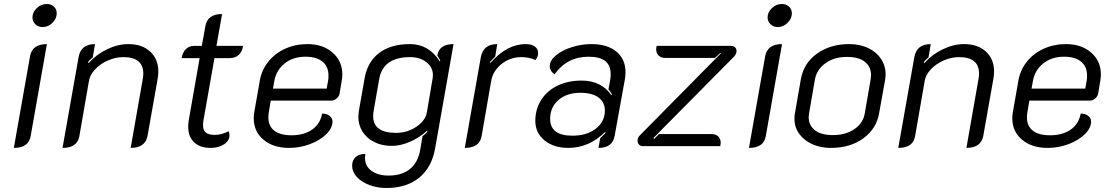

<svg xmlns="http://www.w3.org/2000/svg" viewBox="-20 -729 5546 958"><path d="M142 -642Q142 -668 163.5 -688.5Q185 -709 213 -709Q235 -709 249 -696Q263 -683 263 -662Q263 -636 241.5 -615Q220 -594 193 -594Q171 -594 156.5 -608Q142 -622 142 -642ZM130 -449Q141 -509 214 -509L133 -50Q123 9 49 9Z M372 -443Q383 -509 454 -509L443 -443Q428 -430 419 -419L422 -414Q460 -457 514 -483Q568 -509 620 -509Q689 -509 729.5 -471.5Q770 -434 770 -372Q770 -356 767 -338L716 -50Q704 9 632 9L692 -333Q695 -348 695 -362Q695 -444 595 -444Q557 -444 519 -427.5Q481 -411 455 -383.5Q429 -356 424 -326L376 -50Q366 9 292 9Z M919 -97Q919 -114 922 -130L976 -439H886Q891 -468 907.5 -484Q924 -500 949 -500H987L1005 -600Q1016 -659 1088 -659L1060 -500H1193Q1188 -470 1170.5 -454.5Q1153 -439 1125 -439H1050L996 -133Q993 -117 993 -105Q993 -79 1007 -67.5Q1021 -56 1052 -56Q1086 -56 1120 -74Q1125 -68 1125 -54Q1125 -27 1098 -9Q1071 9 1031 9Q978 9 948.5 -19Q919 -47 919 -97Z M1246 -139Q1246 -155 1249 -171L1276 -325Q1285 -379 1318.5 -421Q1352 -463 1403 -486Q1454 -509 1514 -509Q1591 -509 1639.5 -466.5Q1688 -424 1688 -358Q1688 -343 1685 -326L1674 -260Q1671 -247 1659 -237Q1647 -227 1633 -227H1331L1322 -173Q1319 -158 1319 -144Q1319 -100 1348.5 -77Q1378 -54 1435 -54Q1497 -54 1537.5 -82.5Q1578 -111 1587 -162Q1609 -163 1624 -151.5Q1639 -140 1639 -123Q1639 -90 1608 -59.5Q1577 -29 1527 -10Q1477 9 1423 9Q1343 9 1294.5 -32Q1246 -73 1246 -139ZM1610 -287 1617 -326Q1619 -335 1619 -352Q1619 -397 1589 -421.5Q1559 -446 1504 -446Q1443 -446 1401 -413Q1359 -380 1349 -326L1342 -287Z M1737 98Q1737 70 1754.5 54.5Q1772 39 1803 39Q1801 51 1801 58Q1801 99 1833 123Q1865 147 1919 147Q1986 147 2026 114Q2066 81 2077 17L2088 -49Q2105 -63 2113 -72L2111 -77Q2073 -42 2025.5 -21.5Q1978 -1 1935 -1Q1886 -1 1848 -20Q1810 -39 1789 -72Q1768 -105 1768 -146Q1768 -154 1770 -172L1799 -337Q1813 -420 1871.5 -464.5Q1930 -509 2025 -509Q2120 -509 2174 -423L2177 -427L2162 -452Q2171 -509 2243 -509L2151 12Q2134 107 2071 158Q2008 209 1908 209Q1862 209 1822.5 194Q1783 179 1760 153.5Q1737 128 1737 98ZM2110 -169 2139 -340Q2140 -345 2140 -355Q2140 -393 2108 -418.5Q2076 -444 2026 -444Q1892 -444 1872 -335L1844 -174Q1842 -165 1842 -149Q1842 -66 1957 -66Q2012 -66 2057.5 -96.5Q2103 -127 2110 -169Z M2431 -326 2383 -50Q2373 9 2299 9L2379 -443Q2391 -509 2461 -509L2451 -447Q2442 -438 2424 -419L2427 -415Q2509 -509 2603 -509Q2632 -509 2648.5 -497Q2665 -485 2665 -465Q2665 -445 2651 -429Q2639 -436 2620 -440Q2601 -444 2581 -444Q2526 -444 2483 -410Q2440 -376 2431 -326Z M2651 -126Q2651 -184 2680 -230Q2709 -276 2761.5 -301.5Q2814 -327 2882 -327Q2979 -327 3030 -255L3034 -258Q3028 -268 3016 -283L3025 -333Q3027 -343 3027 -361Q3027 -446 2917 -446Q2809 -446 2747 -358Q2736 -365 2729.5 -376Q2723 -387 2723 -398Q2723 -427 2753.5 -452.5Q2784 -478 2832.5 -493.5Q2881 -509 2931 -509Q3010 -509 3055.5 -471.5Q3101 -434 3101 -369Q3101 -352 3098 -334L3047 -52Q3037 9 2966 9L2975 -40Q2985 -49 3002 -66L2999 -70Q2918 9 2816 9Q2743 9 2697 -28.5Q2651 -66 2651 -126ZM2998 -178Q2998 -219 2966.5 -242.5Q2935 -266 2876 -266Q2808 -266 2766.5 -230Q2725 -194 2725 -136Q2725 -52 2836 -52Q2908 -52 2953 -87Q2998 -122 2998 -178Z M3161 -27Q3161 -42 3172 -53L3577 -463L3574 -465L3547 -440H3300Q3278 -440 3266 -452Q3254 -464 3254 -484Q3254 -488 3256 -500H3627Q3640 -500 3647.5 -493Q3655 -486 3655 -474Q3655 -467 3651 -459Q3647 -451 3642 -446L3240 -40L3244 -36L3268 -60H3530Q3552 -60 3564 -48Q3576 -36 3576 -16Q3576 -12 3574 0H3187Q3176 0 3168.5 -7.5Q3161 -15 3161 -27Z M3810 -642Q3810 -668 3831.5 -688.5Q3853 -709 3881 -709Q3903 -709 3917 -696Q3931 -683 3931 -662Q3931 -636 3909.5 -615Q3888 -594 3861 -594Q3839 -594 3824.5 -608Q3810 -622 3810 -642ZM3798 -449Q3809 -509 3882 -509L3801 -50Q3791 9 3717 9Z M3944 -136Q3944 -153 3946 -162L3976 -334Q3990 -414 4056.5 -461.5Q4123 -509 4217 -509Q4271 -509 4312.5 -489Q4354 -469 4376.5 -434.5Q4399 -400 4399 -359Q4399 -352 4397 -334L4366 -162Q4353 -87 4288 -39Q4223 9 4125 9Q4074 9 4033 -9.5Q3992 -28 3968 -61Q3944 -94 3944 -136ZM4295 -164 4324 -332Q4326 -348 4326 -355Q4326 -396 4295.5 -420.5Q4265 -445 4205 -445Q4142 -445 4098.5 -413.5Q4055 -382 4046 -332L4017 -164Q4015 -150 4015 -145Q4015 -104 4045.5 -79.5Q4076 -55 4137 -55Q4200 -55 4243.5 -85Q4287 -115 4295 -164Z M4542 -443Q4553 -509 4624 -509L4613 -443Q4598 -430 4589 -419L4592 -414Q4630 -457 4684 -483Q4738 -509 4790 -509Q4859 -509 4899.5 -471.5Q4940 -434 4940 -372Q4940 -356 4937 -338L4886 -50Q4874 9 4802 9L4862 -333Q4865 -348 4865 -362Q4865 -444 4765 -444Q4727 -444 4689 -427.5Q4651 -411 4625 -383.5Q4599 -356 4594 -326L4546 -50Q4536 9 4462 9Z M5031 -139Q5031 -155 5034 -171L5061 -325Q5070 -379 5103.5 -421Q5137 -463 5188 -486Q5239 -509 5299 -509Q5376 -509 5424.5 -466.5Q5473 -424 5473 -358Q5473 -343 5470 -326L5459 -260Q5456 -247 5444 -237Q5432 -227 5418 -227H5116L5107 -173Q5104 -158 5104 -144Q5104 -100 5133.5 -77Q5163 -54 5220 -54Q5282 -54 5322.5 -82.5Q5363 -111 5372 -162Q5394 -163 5409 -151.5Q5424 -140 5424 -123Q5424 -90 5393 -59.5Q5362 -29 5312 -10Q5262 9 5208 9Q5128 9 5079.5 -32Q5031 -73 5031 -139ZM5395 -287 5402 -326Q5404 -335 5404 -352Q5404 -397 5374 -421.5Q5344 -446 5289 -446Q5228 -446 5186 -413Q5144 -380 5134 -326L5127 -287Z"/></svg>

Font: K2D Light
Style: Italic
Weight: 300
Italic angle: -10°
Designer: Katatrad Aksorn Co.,Ltd.
Foundry: Cadson Demak Co.,Ltd.
Version: Version 1.000; ttfautohint (v1.6)